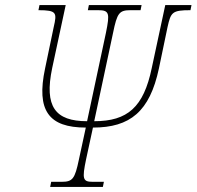

<svg xmlns="http://www.w3.org/2000/svg" viewBox="-20 -734 772 754"><path d="M177 0H384L388 -20H344C305 -20 302 -31 318 -108L345 -233C491 -233 568 -296 604 -465L638 -628C651 -686 656 -694 728 -694L732 -714H629L576 -467C544 -313 481 -258 350 -258L424 -605C440 -683 448 -694 493 -694H532L536 -714H329L325 -694H365C409 -694 412 -683 396 -605L322 -258C197 -258 153 -315 185 -467L238 -714H135L131 -694C203 -694 204 -684 191 -628L157 -465C122 -300 171 -233 317 -233L290 -108C274 -31 265 -20 222 -20H181Z"/></svg>

Font: Noto Serif SemiCondensed Thin
Style: Italic
Weight: 100
Width: 4
Italic angle: -12°
Designer: Monotype Design Team
Foundry: Monotype Imaging Inc.
Version: Version 2.013